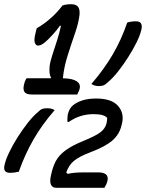

<svg xmlns="http://www.w3.org/2000/svg" viewBox="-25 -810 692 910"><path d="M408 -412Q467 -480 508.5 -550.5Q550 -621 578 -703Q596 -709 620 -709Q654 -709 645 -669Q639 -643 622.5 -609.5Q606 -576 583.5 -540.5Q561 -505 536 -473Q511 -441 486 -420Q475 -409 466 -405.5Q457 -402 443 -402Q423 -402 408 -412ZM470 80H241Q223 80 216.5 65Q210 50 216 24L217 19Q225 -19 239.5 -46.5Q254 -74 285 -97Q316 -120 370 -142Q429 -166 451.5 -183.5Q474 -201 480 -226Q483 -240 483 -251Q469 -269 418 -269Q388 -269 359 -260.5Q330 -252 301 -232H295Q294 -238 294.5 -248Q295 -258 296 -266Q299 -280 305 -291.5Q311 -303 321 -311Q338 -325 365 -334Q392 -343 431 -343Q504 -343 534.5 -308Q565 -273 553 -224L551 -216Q541 -173 507.5 -144Q474 -115 405 -89Q352 -69 326.5 -48.5Q301 -28 289 8L296 14Q313 10 332 8.5Q351 7 380 7H440Q491 7 485 44Q483 54 479 63Q475 72 470 80ZM234 -288Q174 -219 133.5 -148.5Q93 -78 64 4Q55 6 44.5 7.5Q34 9 22 9Q-13 9 -3 -30Q3 -56 19.5 -90Q36 -124 58.5 -159.5Q81 -195 106 -227Q131 -259 156 -280Q167 -291 176 -294Q185 -297 198 -297Q221 -297 234 -288ZM101 -439H215L217 -443Q207 -456 210 -494Q212 -515 222.5 -547.5Q233 -580 245 -617Q257 -654 264 -688H259Q247 -671 233 -655Q219 -639 203 -623Q190 -610 178 -602Q166 -594 155 -594Q145 -594 140 -607.5Q135 -621 144 -656L149 -676Q184 -696 212 -721Q245 -749 271 -784Q288 -790 312 -790Q334 -790 344 -779Q354 -768 352 -741Q348 -703 330.5 -652.5Q313 -602 295.5 -546.5Q278 -491 273 -439Q318 -438 337.5 -425.5Q357 -413 353 -392Q351 -382 347 -374.5Q343 -367 341 -362H127Q99 -362 91 -374.5Q83 -387 89 -410Q93 -428 101 -439Z"/></svg>

Font: Recursive Mn Csl St
Style: Italic
Weight: 400
Italic angle: -15°
Monospace: yes
Version: Version 1.079;hotconv 1.0.112;makeotfexe 2.5.65598; ttfautoh